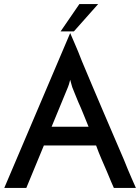

<svg xmlns="http://www.w3.org/2000/svg" viewBox="-20 -921 687 941"><path d="M277 -767Q300 -800 323 -834Q346 -868 369 -901H461L342 -767ZM313 -494 233 -300H414Q400 -334 388 -364Q376 -394 364 -420Q354 -446 346 -464Q338 -483 334 -494Q334 -496 330 -508Q326 -520 324 -530Q322 -520 318 -508Q314 -496 313 -494ZM646 0H538Q533 -11 524 -32Q516 -52 504 -80Q492 -108 478 -140Q464 -172 451 -208H195L109 0H1L324 -759Q330 -745 346 -708Q362 -672 382 -620Q404 -568 430 -506Q456 -444 484 -379Q512 -315 538 -253Q564 -191 587 -139Q608 -86 624 -50Q640 -14 646 0Z"/></svg>

Font: JosefinSans
Style: SemiBold
Weight: 600
Designer: Santiago Orozco
Foundry: Typemade
Version: Version 1.0 ; ttfautohint (v1.3)